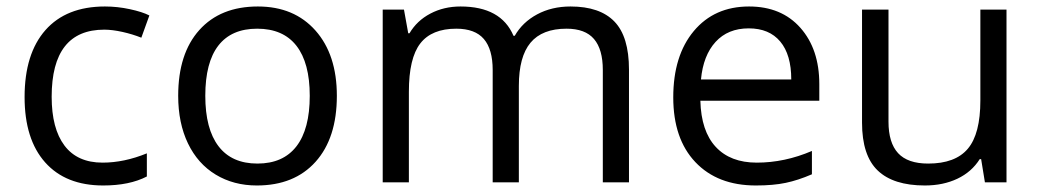

<svg xmlns="http://www.w3.org/2000/svg" viewBox="-20 -565 3225 595"><path d="M299.8 9.8Q183.6 9.8 119.9 -61.8Q56.2 -133.3 56.2 -264.2Q56.2 -398.4 120.8 -471.7Q185.5 -544.9 305.2 -544.9Q343.8 -544.9 382.3 -536.6Q420.9 -528.3 442.9 -517.1L418 -448.2Q391.1 -459 359.4 -466.1Q327.6 -473.1 303.2 -473.1Q140.1 -473.1 140.1 -265.1Q140.1 -166.5 179.9 -113.8Q219.7 -61 297.9 -61Q364.7 -61 435.1 -89.8V-18.1Q381.3 9.8 299.8 9.8Z M1023.9 -268.1Q1023.9 -137.2 958 -63.7Q892.1 9.8 775.9 9.8Q704.1 9.8 648.4 -23.9Q592.8 -57.6 562.5 -120.6Q532.2 -183.6 532.2 -268.1Q532.2 -398.9 597.7 -471.9Q663.1 -544.9 779.3 -544.9Q891.6 -544.9 957.8 -470.2Q1023.9 -395.5 1023.9 -268.1ZM616.2 -268.1Q616.2 -165.5 657.2 -111.8Q698.2 -58.1 777.8 -58.1Q857.4 -58.1 898.7 -111.6Q939.9 -165 939.9 -268.1Q939.9 -370.1 898.7 -423.1Q857.4 -476.1 776.9 -476.1Q697.3 -476.1 656.7 -423.8Q616.2 -371.6 616.2 -268.1Z M1848.1 0V-348.1Q1848.1 -412.1 1820.8 -444.1Q1793.5 -476.1 1735.8 -476.1Q1660.2 -476.1 1624 -432.6Q1587.9 -389.2 1587.9 -298.8V0H1506.8V-348.1Q1506.8 -412.1 1479.5 -444.1Q1452.1 -476.1 1394 -476.1Q1317.9 -476.1 1282.5 -430.4Q1247.1 -384.8 1247.1 -280.8V0H1166V-535.2H1231.9L1245.1 -461.9H1249Q1272 -501 1313.7 -522.9Q1355.5 -544.9 1407.2 -544.9Q1532.7 -544.9 1571.3 -454.1H1575.2Q1599.1 -496.1 1644.5 -520.5Q1689.9 -544.9 1748 -544.9Q1838.9 -544.9 1884 -498.3Q1929.2 -451.7 1929.2 -349.1V0Z M2322.3 9.8Q2203.6 9.8 2135 -62.5Q2066.4 -134.8 2066.4 -263.2Q2066.4 -392.6 2130.1 -468.8Q2193.8 -544.9 2301.3 -544.9Q2401.9 -544.9 2460.4 -478.8Q2519 -412.6 2519 -304.2V-252.9H2150.4Q2152.8 -158.7 2198 -109.9Q2243.2 -61 2325.2 -61Q2411.6 -61 2496.1 -97.2V-24.9Q2453.1 -6.3 2414.8 1.7Q2376.5 9.8 2322.3 9.8ZM2300.3 -477.1Q2235.8 -477.1 2197.5 -435.1Q2159.2 -393.1 2152.3 -318.8H2432.1Q2432.1 -395.5 2397.9 -436.3Q2363.8 -477.1 2300.3 -477.1Z M2733.4 -535.2V-188Q2733.4 -122.6 2763.2 -90.3Q2793 -58.1 2856.4 -58.1Q2940.4 -58.1 2979.2 -104Q3018.1 -149.9 3018.1 -253.9V-535.2H3099.1V0H3032.2L3020.5 -71.8H3016.1Q2991.2 -32.2 2947 -11.2Q2902.8 9.8 2846.2 9.8Q2748.5 9.8 2700 -36.6Q2651.4 -83 2651.4 -185.1V-535.2Z"/></svg>

Font: f07686384
Style: Regular
Weight: 400
Foundry: Ascender Corporation
Version: Version 1.10